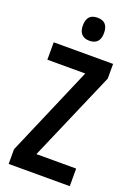

<svg xmlns="http://www.w3.org/2000/svg" viewBox="-171 -991 746 1057"><g transform="rotate(20 201.5 -462.0)"><path d="M209 -924C167 -924 147 -901 147 -856C147 -812 169 -789 209 -789C250 -789 271 -812 271 -856C271 -900 252 -924 209 -924ZM382 0V-103H149L376 -628V-714H28V-612H250L24 -86V0Z"/></g></svg>

Font: Noto Sans Arabic UI XCn SmBd
Style: Regular
Weight: 600
Width: 2
Designer: Monotype Design Team, Nadine Chahine and Nizar Qandah
Foundry: Monotype Imaging Inc.
Version: Version 2.010